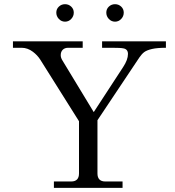

<svg xmlns="http://www.w3.org/2000/svg" viewBox="-20 -914 851 934"><path d="M266.4 -821.8Q253.9 -835 253.9 -852.5Q253.9 -870.1 266.4 -881.8Q278.8 -893.6 296.4 -893.6Q314 -893.6 326.4 -881.8Q338.9 -870.1 338.9 -852.5Q338.9 -835 326.4 -821.8Q314 -808.6 296.4 -808.6Q278.8 -808.6 266.4 -821.8ZM509.5 -821.8Q497.1 -835 497.1 -852.5Q497.1 -870.1 509.5 -881.8Q522 -893.6 539.6 -893.6Q557.1 -893.6 569.6 -881.8Q582 -870.1 582 -852.5Q582 -835 569.6 -821.8Q557.1 -808.6 539.6 -808.6Q522 -808.6 509.5 -821.8ZM43 -681.6V-712.9H382.3V-681.6H312Q294.9 -681.6 285.2 -671.9Q275.4 -662.1 275.4 -645.5Q275.4 -632.8 284.2 -619.1L436 -368.7L579.1 -587.9Q602.5 -623.5 602.5 -651.4Q602.5 -674.8 580.1 -678.7Q567.4 -681.6 523.4 -681.6H476.6V-712.9H787.1V-681.6Q745.1 -681.6 719.7 -675.8Q694.3 -669.9 682.1 -660.9Q669.9 -651.9 658.2 -634.8L454.1 -329.1V-70.3Q454.1 -31.2 492.2 -31.2H576.2V0H242.2V-31.2H326.2Q364.3 -31.2 364.3 -70.3V-324.2L175.8 -624Q162.1 -645.5 140.1 -662.1Q114.3 -681.6 85 -681.6Z"/></svg>

Font: Theano Modern
Style: Regular
Weight: 400
Designer: Alexey Kryukov
Version: Version 2.00